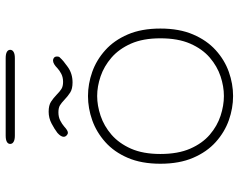

<svg xmlns="http://www.w3.org/2000/svg" viewBox="-100 -710 820 659"><g transform="rotate(-90 309.5 -380.0)"><path d="M310 10.5Q268 10.5 227 -4Q186 -18.5 152 -49Q118 -79.5 97.8 -126.8Q77.5 -174 77.5 -239Q77.5 -304 97.8 -351Q118 -398 152 -428.2Q186 -458.5 227 -473Q268 -487.5 310 -487.5Q351.5 -487.5 392.5 -473Q433.5 -458.5 467.2 -428.2Q501 -398 521.2 -351Q541.5 -304 541.5 -239Q541.5 -174 521.2 -126.8Q501 -79.5 467.2 -49Q433.5 -18.5 392.5 -4Q351.5 10.5 310 10.5ZM310 -21Q343 -21 377.5 -32.5Q412 -44 441.8 -69.5Q471.5 -95 489.8 -136.8Q508 -178.5 508 -239Q508 -298.5 489.8 -339.8Q471.5 -381 441.8 -406.8Q412 -432.5 377.5 -444.2Q343 -456 310 -456Q277 -456 242 -444.2Q207 -432.5 177.2 -406.8Q147.5 -381 129.2 -339.8Q111 -298.5 111 -239Q111 -178.5 129.2 -136.8Q147.5 -95 177.2 -69.5Q207 -44 242 -32.5Q277 -21 310 -21ZM356.5 -540.5Q334.5 -540.5 322 -548.5Q309.5 -556.5 297.5 -568Q286.5 -578.5 277.8 -583.8Q269 -589 254 -589Q238 -589 225.8 -582.8Q213.5 -576.5 205 -569Q191.5 -556.5 184 -556.5Q179 -556.5 174.5 -561Q170 -565.5 170 -571Q170 -580.5 183.5 -592.5Q196.5 -602.5 215.5 -612.5Q234.5 -622.5 256 -622.5Q278 -622.5 290.2 -614.5Q302.5 -606.5 314.5 -595Q325 -584.5 334 -578.8Q343 -573 358.5 -573Q374 -573 385.8 -579Q397.5 -585 405.5 -592.5Q412.5 -599.5 419.2 -603.5Q426 -607.5 432 -607.5Q437.5 -607.5 441.5 -604Q445.5 -600.5 445.5 -594Q445.5 -586 441.5 -583.5Q432 -572.5 409.2 -556.5Q386.5 -540.5 356.5 -540.5ZM145.5 -754.5Q145.5 -762 152.8 -766Q160 -770 174 -770H440Q454 -770 461.2 -766Q468.5 -762 468.5 -754.5Q468.5 -747 461.2 -742.8Q454 -738.5 440 -738.5H174Q160 -738.5 152.8 -742.8Q145.5 -747 145.5 -754.5Z"/></g></svg>

Font: Sono Monospace ExtraLight
Style: Regular
Weight: 250
Version: Version 2.112